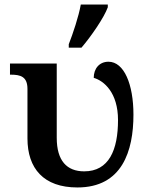

<svg xmlns="http://www.w3.org/2000/svg" viewBox="-20 -816 658 846"><path d="M283 -606H339C381 -655 439 -739 455 -784V-796H336C327 -744 301 -667 283 -621ZM321 10C518 10 568 -150 568 -311C568 -444 527 -544 458 -544C418 -544 393 -514 393 -473C438 -460 500 -408 500 -287C500 -155 460 -61 351 -61C275 -61 230 -107 230 -209V-536H24V-487H28C71 -487 101 -478 101 -424V-206C101 -74 172 10 321 10Z"/></svg>

Font: Noto Serif Semi
Style: Regular
Weight: 600
Designer: Monotype Design Team
Foundry: Monotype Imaging Inc.
Version: Version 1.002